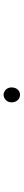

<svg xmlns="http://www.w3.org/2000/svg" viewBox="436 -876 129 1040"><g transform="rotate(90 500.0 -355.5)"><path d="M493 -311C513 -311 534 -328 534 -354C534 -384 513 -400 493 -400C473 -400 453 -384 453 -354C453 -328 473 -311 493 -311Z"/></g></svg>

Font: Harano Aji Gothic K1 ExtraLight
Style: Regular
Weight: 250
Foundry: Masamichi Hosoda
Version: HaranoAjiGothicK1-ExtraLight version 20230610;ttx 4.39.4